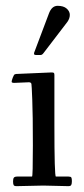

<svg xmlns="http://www.w3.org/2000/svg" viewBox="-20 -635 289 660"><path d="M104 -446Q96.9 -446 96.9 -450.1Q96.9 -454.1 98.9 -458L147.9 -587.9Q157.7 -615 178.1 -615Q198.5 -615 209.2 -605.5Q220 -595.9 220 -583.9Q220 -571.8 211.9 -560.1L129.9 -452.9Q124.8 -446 119.9 -446ZM76.9 -352.1 29.1 -350.1Q20 -350.1 20 -353.9Q20 -357.7 23.8 -367.9Q27.6 -378.2 30.9 -379.6Q34.2 -381.1 43.9 -381.1L157 -386Q163.8 -386 165.4 -384.2Q167 -382.3 167 -377V-207Q167 -28.1 172.1 -28.1H215.1Q223.4 -28.1 225.2 -24.8Q227.1 -21.5 227.1 -12.3Q227.1 -3.2 224.9 0.9Q222.7 4.9 215.1 4.9L128.9 2.9L37.1 4.9Q28.8 4.9 26.9 1.2Q24.9 -2.4 24.9 -11.5Q24.9 -20.5 27.7 -24.3Q30.5 -28.1 40 -28.1H90.1Q93 -28.1 93 -134.9Q93 -241.7 90.9 -292.7Q88.9 -343.8 88 -346.6Q87.2 -349.4 85.4 -350.6Q83.3 -352.1 80.3 -352.1Z"/></svg>

Font: Fanwood Text
Style: Regular
Weight: 400
Version: Version 1.1001